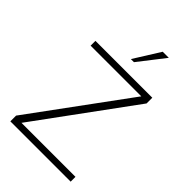

<svg xmlns="http://www.w3.org/2000/svg" viewBox="-279 -1076 1184 1184"><g transform="rotate(45 313.0 -484.0)"><path d="M576 0V-42H105L566 -672V-722H70V-680H512L50 -50V0ZM464 -968H411L304 -797H331Z"/></g></svg>

Font: Perun ExtraLight
Style: Regular
Weight: 200
Foundry: Copyright (c) Stefan Peev, Context Ltd, 2016
Version: Version 1.089